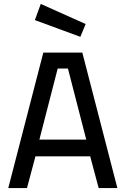

<svg xmlns="http://www.w3.org/2000/svg" viewBox="-20 -955 638 975"><path d="M22 0ZM157 -853 187 -935 415 -833 388 -768ZM438 -161H160L117 0H22L200 -688H398L576 0H481ZM180 -246H418L325 -607H273Z"/></svg>

Font: Cairo SemiBold
Style: Regular
Weight: 600
Designer: Mohamed Gaber, the designers of Titillium
Foundry: Kief Type Foundry
Version: Version 2.009; ttfautohint (v1.5.33-1714) -l 8 -r 50 -G 200 